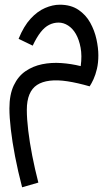

<svg xmlns="http://www.w3.org/2000/svg" viewBox="-20 -402 471 816"><path d="M74 394Q56 325 44 262.5Q32 200 26 148Q20 96 20 59Q20 0 38.5 -39Q57 -78 88.5 -99.5Q120 -121 159 -129Q198 -137 240.5 -134Q283 -131 323 -121Q329 -165 322.5 -199.5Q316 -234 302.5 -257.5Q289 -281 269.5 -293.5Q250 -306 229 -306Q208 -306 189 -296.5Q170 -287 153 -265.5Q136 -244 119 -208L59 -237Q81 -291 110 -322.5Q139 -354 171.5 -368Q204 -382 234 -382Q281 -382 313 -360.5Q345 -339 363.5 -305.5Q382 -272 390 -235Q398 -198 398 -167Q398 -135 392 -109.5Q386 -84 377.5 -65.5Q369 -47 361 -35Q309 -50 266.5 -56.5Q224 -63 191.5 -59Q159 -55 137.5 -41Q116 -27 105 -0.5Q94 26 94 65Q94 103 100 153Q106 203 117 259.5Q128 316 143 374Z"/></svg>

Font: Noto Sans Arabic Condensed
Style: Regular
Weight: 400
Width: 3
Designer: Monotype Design Team, Nadine Chahine, Nizar Qandah and Khaled Hosny
Foundry: Monotype Imaging Inc.
Version: Version 2.012